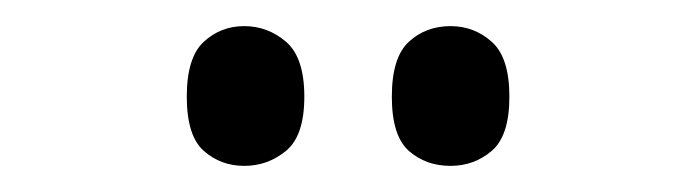

<svg xmlns="http://www.w3.org/2000/svg" viewBox="-20 -765 533 147"><path d="M325 -638Q306 -638 293 -649.5Q280 -661 280 -691Q280 -721 293 -733Q306 -745 325 -745Q343 -745 356.5 -733Q370 -721 370 -691Q370 -661 356.5 -649.5Q343 -638 325 -638ZM167 -638Q149 -638 136 -649.5Q123 -661 123 -691Q123 -721 136 -733Q149 -745 167 -745Q185 -745 199 -733Q213 -721 213 -691Q213 -661 199 -649.5Q185 -638 167 -638Z"/></svg>

Font: Noto Serif Tamil Condensed
Style: Regular
Weight: 400
Width: 3
Designer: Indian Type Foundry, Tom Grace, and the Monotype Design Team
Foundry: Monotype Imaging Inc.
Version: Version 2.004; ttfautohint (v1.8.4.7-5d5b)